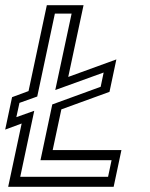

<svg xmlns="http://www.w3.org/2000/svg" viewBox="-23 -720 578 740"><path d="M8.5 0 60.5 -244 -3 -220.5 23.5 -345.5 87 -369 157.5 -700H299L240 -423.5L425.5 -491L399 -366L213.5 -298.5L180 -141.5H445L415 0ZM55 -38.5H393.5L407 -102.5H133L178.5 -317.5L365 -385.5L376.5 -440.5L190 -373L253 -667.5H188.5L120.5 -348L52 -323.5L40 -268.5L109 -293Z"/></svg>

Font: Tourney Condensed Regular
Style: Italic
Weight: 400
Width: 3
Italic angle: -12°
Designer: Tyler Finck
Foundry: Etcetera Type Co
Version: Version 1.010; ttfautohint (v1.8.3)